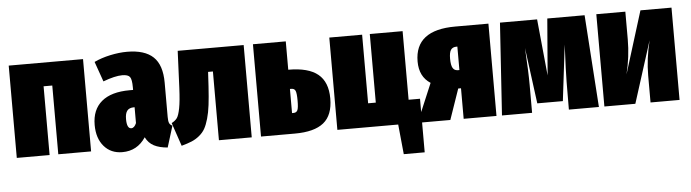

<svg xmlns="http://www.w3.org/2000/svg" viewBox="-46 -744 3982 1107"><g transform="rotate(-5 1945.0 -190.5)"><path d="M267.1 0V-397.9H216.8V0H26.9V-534.2H457V0Z M914.1 -159.2Q914.1 -135.3 918.7 -124.3Q923.3 -113.3 937 -106.9L898.9 16.1Q851.1 12.2 820.1 -3.9Q789.1 -20 772 -54.2Q723.1 20 636.7 20Q570.3 20 530.5 -26.4Q490.7 -72.8 490.7 -149.9Q490.7 -238.3 546.4 -285.2Q602.1 -332 709 -332H729V-347.2Q729 -392.6 718.3 -407.2Q707.5 -421.9 673.8 -421.9Q631.8 -421.9 563 -396L522 -512.2Q563 -531.7 615 -543Q667 -554.2 712.9 -554.2Q814.9 -554.2 864.5 -507.3Q914.1 -460.4 914.1 -357.9ZM699.7 -112.8Q717.3 -112.8 729 -140.1V-231.9H725.1Q698.2 -231.9 686 -216.6Q673.8 -201.2 673.8 -168Q673.8 -112.8 699.7 -112.8Z M1004.9 -534.2H1386.7V0H1196.8V-397.9H1168.9L1164.1 -314Q1160.2 -251 1154.8 -207.3Q1149.4 -163.6 1139.4 -128.7Q1129.4 -93.8 1117.2 -72.3Q1105 -50.8 1084.2 -33.7Q1063.5 -16.6 1039.6 -6.6Q1015.6 3.4 980 13.2L934.1 -122.1Q955.1 -133.3 965.6 -147.7Q976.1 -162.1 984.1 -202.9Q992.2 -243.7 995.6 -320.8Z M1631.3 -370.1Q1746.6 -370.1 1802 -324.7Q1857.4 -279.3 1857.4 -184.1Q1857.4 -87.4 1803.2 -43.7Q1749 0 1636.7 0H1440.4V-534.2H1630.4V-370.1ZM1638.7 -119.1Q1656.2 -119.1 1662.4 -133.1Q1668.5 -147 1668.5 -187Q1668.5 -230.5 1662.4 -244.6Q1656.2 -258.8 1638.7 -258.8H1630.4V-119.1Z M2306.6 -137.2H2372.6V172.9H2251.5L2234.4 0H1882.3V-534.2H2072.3V-137.2H2116.7V-534.2H2306.6Z M2611.3 -534.2H2803.2V0H2613.3V-176.8H2597.2L2536.1 0H2347.2L2441.4 -223.1Q2377.4 -264.2 2377.4 -352.1Q2377.4 -534.2 2611.3 -534.2ZM2604.5 -282.2H2613.3V-418H2608.4Q2585.4 -418 2575.4 -402.8Q2565.4 -387.7 2565.4 -352.1Q2565.4 -314.5 2575 -298.3Q2584.5 -282.2 2604.5 -282.2Z M3359.9 -534.2 3396 0H3222.2L3223.1 -161.1Q3223.1 -213.9 3231 -376L3191.9 -51.8H3043.9L3001 -376Q3009.3 -239.7 3009.3 -161.1V0H2835L2870.1 -534.2H3085L3117.2 -207L3144 -534.2Z M3862.8 -534.2V0H3694.8V-155.8Q3694.8 -253.4 3720.7 -357.9L3606.9 0H3427.7V-534.2H3595.7V-374Q3595.7 -273.4 3570.8 -172.9L3683.1 -534.2Z"/></g></svg>

Font: Fira Sans Compressed Heavy
Style: Regular
Weight: 900
Width: 1
Designer: Carrois Corporate & Edenspiekermann AG
Foundry: Carrois Corporate GbR & Edenspiekermann AG
Version: Version 4.203;PS 004.203;hotconv 1.0.88;makeotf.lib2.5.64775